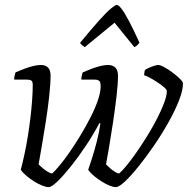

<svg xmlns="http://www.w3.org/2000/svg" viewBox="-20 -766 771 786"><path d="M179 0Q169 0 153.5 -6Q138 -12 121 -22.5Q104 -33 89 -45.5Q74 -58 65 -71Q73 -101 80.5 -136Q88 -171 94 -208.5Q100 -246 104.5 -283.5Q109 -321 111.5 -355.5Q114 -390 114 -418Q114 -432 108.5 -436Q103 -440 91 -440H38Q38 -448 40 -457Q42 -466 44 -470Q63 -478 81.5 -485Q100 -492 117 -496Q134 -500 147 -500Q166 -500 176.5 -489.5Q187 -479 187 -457Q187 -423 181.5 -372.5Q176 -322 167.5 -268Q159 -214 151 -167.5Q143 -121 138 -93Q144 -87 154.5 -78Q165 -69 176 -62.5Q187 -56 194 -56Q206 -67 225.5 -90.5Q245 -114 267 -146Q289 -178 311 -214.5Q333 -251 351.5 -287.5Q370 -324 381 -356.5Q392 -389 392 -413Q392 -431 385.5 -435.5Q379 -440 368 -440H313Q313 -448 315 -457Q317 -466 319 -470Q338 -478 356.5 -485Q375 -492 392 -496Q409 -500 422 -500Q441 -500 452 -489.5Q463 -479 463 -457Q463 -422 457 -371.5Q451 -321 443 -267Q435 -213 427 -166.5Q419 -120 414 -93Q420 -87 430 -78Q440 -69 450.5 -62.5Q461 -56 468 -56Q481 -67 500.5 -91Q520 -115 542 -147Q564 -179 585.5 -214Q607 -249 624.5 -283.5Q642 -318 652.5 -346.5Q663 -375 663 -393Q663 -399 651.5 -409Q640 -419 624 -429.5Q608 -440 593 -448Q578 -456 570 -458Q570 -462 571 -469Q572 -476 574 -480Q580 -484 590 -488.5Q600 -493 611 -496.5Q622 -500 627 -500Q636 -500 652.5 -491Q669 -482 686.5 -469Q704 -456 716.5 -443.5Q729 -431 729 -424Q729 -396 712.5 -354Q696 -312 669 -264Q642 -216 610 -169.5Q578 -123 547 -84.5Q516 -46 491.5 -23Q467 0 454 0Q444 0 429 -6Q414 -12 397 -22.5Q380 -33 365 -45.5Q350 -58 341 -71Q346 -85 356 -116Q366 -147 376 -185.5Q386 -224 391 -261L387 -262Q362 -215 331 -168.5Q300 -122 269.5 -84Q239 -46 215 -23Q191 0 179 0ZM327 -573Q320 -578 314.5 -582.5Q309 -587 308 -591Q355 -648 385.5 -682Q416 -716 434 -731Q452 -746 458 -746Q465 -746 477.5 -730Q490 -714 508 -680Q526 -646 551 -591Q547 -587 543.5 -582.5Q540 -578 530 -573L449 -673Z"/></svg>

Font: Texturina Medium 12pt Thin
Style: Italic
Weight: 250
Italic angle: -11°
Version: Version 1.002